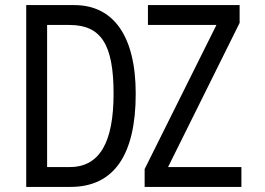

<svg xmlns="http://www.w3.org/2000/svg" viewBox="-20 -734 1040 754"><path d="M83 0H257C427 0 513 -125 513 -366C513 -593 425 -714 272 -714H83ZM548 0H928V-78H640L921 -644V-714H561V-636H830L548 -70ZM254 -78H165V-636H252C377 -636 426 -560 426 -366C426 -176 372 -78 254 -78Z"/></svg>

Font: Noto Sans Mono ExtraCondensed
Style: Regular
Weight: 400
Width: 2
Designer: Monotype Design Team
Foundry: Monotype Imaging Inc.
Version: Version 2.014